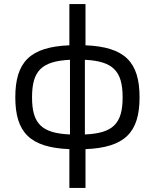

<svg xmlns="http://www.w3.org/2000/svg" viewBox="-20 -720 759 941"><path d="M399 -700H320V-498C128 -490 55 -417 55 -243C55 -70 128 3 320 11V201H399V11C591 3 664 -70 664 -243C664 -417 591 -490 399 -498ZM323 -61C185 -67 137 -113 137 -243C137 -374 185 -420 323 -427ZM396 -427C533 -420 581 -373 581 -243C581 -113 533 -67 396 -61Z"/></svg>

Font: SnT
Style: Regular
Weight: 400
Designer: Natanael Gama
Version: Version 1.001;PS 001.001;hotconv 1.0.70;makeotf.lib2.5.58329